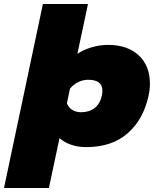

<svg xmlns="http://www.w3.org/2000/svg" viewBox="-85 -719 779 958"><path d="M129 -699H354L301 -450Q329 -470 370.5 -482.5Q412 -495 454 -495Q551 -495 607 -443Q663 -391 663 -302Q663 -271 656 -240Q630 -122 551.5 -53.5Q473 15 345 15Q303 15 268 2.5Q233 -10 212 -30L159 219H-65ZM423 -241Q426 -255 426 -266Q426 -321 355 -321Q329 -321 304.5 -309Q280 -297 264 -276L249 -204Q256 -183 275 -171Q294 -159 320 -159Q360 -159 387 -180Q414 -201 423 -241Z"/></svg>

Font: Prompt Black
Style: Italic
Weight: 900
Italic angle: -12°
Designer: Katatrad Team
Foundry: CadsonDemak
Version: Version 1.001